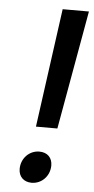

<svg xmlns="http://www.w3.org/2000/svg" viewBox="-51 -732 369 750"><g transform="rotate(5 133.5 -357.0)"><path d="M100 -234H184L267 -700H164ZM102 -14C141 -14 173 -46 173 -88C173 -118 154 -138 122 -138C83 -138 51 -106 51 -64C51 -34 71 -14 102 -14Z"/></g></svg>

Font: Arthouse Owned Medium
Style: Italic
Weight: 500
Italic angle: -10°
Designer: Jeremy Tribby
Foundry: Tribby Type
Version: Version 1.000;PS 001.000;hotconv 1.0.88;makeotf.lib2.5.64775